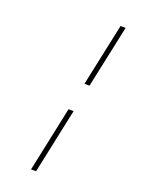

<svg xmlns="http://www.w3.org/2000/svg" viewBox="-179 -828 842 1138"><g transform="rotate(20 242.5 -259.0)"><path d="M292 -354 376 -749H408L324 -354ZM168 231 255 -180H287L200 231Z"/></g></svg>

Font: Gwendolyn
Style: Bold
Weight: 700
Designer: Robert E. Leuschke
Foundry: Robert E. Leuschke
Version: Version 1.010; ttfautohint (v1.8.3)